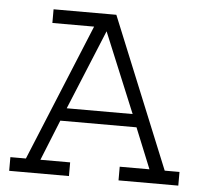

<svg xmlns="http://www.w3.org/2000/svg" viewBox="-45 -610 690 656"><g transform="rotate(5 300.0 -281.5)"><path d="M539.1 -46.9H589.8V0H384.8V-46.9H486.8L430.2 -186H168.9L112.8 -46.9H214.8V0H9.8V-46.9H63L255.9 -516.1H112.8V-563H328.1ZM187 -230H413.1L299.8 -503.9Z"/></g></svg>

Font: Ethiopic Sadiss
Style: Regular
Weight: 400
Designer: abass alamnehe
Foundry: Senamirmir Project
Version: Version 5.100